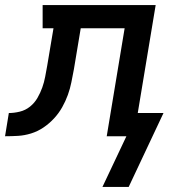

<svg xmlns="http://www.w3.org/2000/svg" viewBox="-76 -540 696 761"><path d="M434 201H330L425 0H347L418 -428H244L217 -266Q212 -240 207 -214.5Q202 -189 193 -164Q184 -139 170.5 -115Q157 -91 138 -70.5Q119 -50 96 -34.5Q73 -19 47 -11Q21 -3 -4.5 -1.5Q-30 0 -56 0L-41 -92Q-20 -92 2.5 -97.5Q25 -103 43 -117.5Q61 -132 72.5 -152Q84 -172 91.5 -193Q99 -214 103 -235.5Q107 -257 111 -279L136 -428H93V-520H541L470 -92H572Z"/></svg>

Font: Iosevka Etoile Semibold
Style: Italic
Weight: 600
Italic angle: -9°
Designer: Belleve Invis
Foundry: Belleve Invis
Version: Version 22.1.2; ttfautohint (v1.8.4)